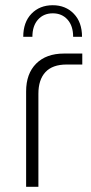

<svg xmlns="http://www.w3.org/2000/svg" viewBox="-20 -715 349 735"><path d="M80 0V-365Q80 -433 118.5 -471.5Q157 -510 225 -510H295V-468H235Q181 -468 154 -439Q127 -410 127 -356V0ZM182 -695Q132 -695 100.5 -662.5Q69 -630 69 -574H104Q104 -616 125.5 -640Q147 -664 182 -664Q217 -664 238.5 -640Q260 -616 260 -574H294Q294 -630 262.5 -662.5Q231 -695 182 -695Z"/></svg>

Font: MuseoModerno ExtraLight
Style: Regular
Weight: 200
Designer: Pablo Cosgaya, Héctor Gatti, Marcela Romero, and the Authors of The MuseoModerno Project.
Foundry: Omnibus-Type Team
Version: Version 1.001